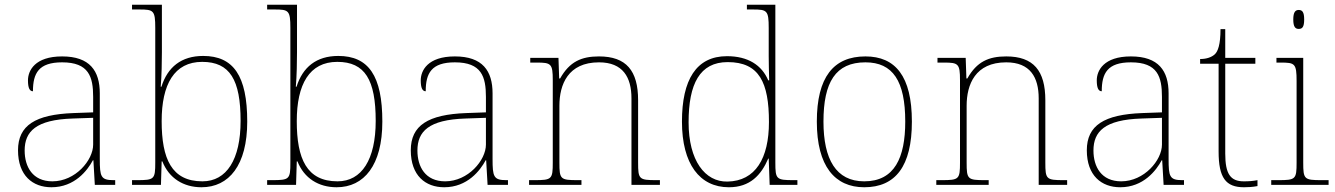

<svg xmlns="http://www.w3.org/2000/svg" viewBox="-20 -780 5632 810"><path d="M197 10C295 10 349 -61 372 -104H374L380 0H466V-20H459C405 -20 401 -35 401 -110V-386C401 -481 359 -542 242 -542C127 -542 98 -482 98 -441C98 -409 105 -395 119 -395C119 -471 143 -517 242 -517C355 -517 373 -456 373 -371V-306L290 -303C129 -297 56 -251 56 -146C56 -39 118 10 197 10ZM201 -15C117 -15 84 -77 84 -145C84 -225 131 -275 287 -280L373 -283V-170C373 -104 298 -15 201 -15Z M830 10C946 10 1023 -83 1023 -267C1023 -460 965 -544 837 -544C745 -544 687 -497 661 -414H658C662 -459 663 -522 663 -560V-760H537V-740H568C628 -740 635 -736 635 -662V-94C635 -24 631 -20 558 -20H537V0H659L662 -99H665C693 -28 754 10 830 10ZM834 -15C704 -15 662 -110 662 -269C662 -424 715 -519 833 -519C950 -519 995 -443 995 -270C995 -107 936 -15 834 -15Z M1400 10C1516 10 1593 -83 1593 -267C1593 -460 1535 -544 1407 -544C1315 -544 1257 -497 1231 -414H1228C1232 -459 1233 -522 1233 -560V-760H1107V-740H1138C1198 -740 1205 -736 1205 -662V-94C1205 -24 1201 -20 1128 -20H1107V0H1229L1232 -99H1235C1263 -28 1324 10 1400 10ZM1404 -15C1274 -15 1232 -110 1232 -269C1232 -424 1285 -519 1403 -519C1520 -519 1565 -443 1565 -270C1565 -107 1506 -15 1404 -15Z M1854 10C1952 10 2006 -61 2029 -104H2031L2037 0H2123V-20H2116C2062 -20 2058 -35 2058 -110V-386C2058 -481 2016 -542 1899 -542C1784 -542 1755 -482 1755 -441C1755 -409 1762 -395 1776 -395C1776 -471 1800 -517 1899 -517C2012 -517 2030 -456 2030 -371V-306L1947 -303C1786 -297 1713 -251 1713 -146C1713 -39 1775 10 1854 10ZM1858 -15C1774 -15 1741 -77 1741 -145C1741 -225 1788 -275 1944 -280L2030 -283V-170C2030 -104 1955 -15 1858 -15Z M2212 0H2433V-20H2417C2344 -20 2340 -24 2340 -94V-334C2340 -423 2376 -517 2507 -517C2608 -517 2644 -454 2644 -365V0H2764V-20H2749C2676 -20 2672 -24 2672 -94V-357C2672 -482 2622 -542 2507 -542C2433 -542 2383 -520 2343 -449H2339L2336 -536H2217V-516H2245C2305 -516 2312 -511 2312 -442V-94C2312 -24 2308 -20 2235 -20H2212Z M3055 10C3144 10 3191 -41 3221 -111H3223L3227 0H3344V-20H3328C3255 -20 3251 -24 3251 -94V-760H3131V-740H3156C3216 -740 3223 -736 3223 -662V-543C3223 -515 3224 -478 3225 -441H3221C3194 -505 3136 -543 3047 -543C2917 -543 2857 -443 2857 -267C2857 -88 2932 10 3055 10ZM3049 -14C2954 -12 2885 -103 2885 -264C2885 -426 2932 -518 3050 -518C3183 -518 3224 -432 3224 -265C3224 -112 3167 -16 3049 -14Z M3626 10C3758 10 3827 -79 3827 -267C3827 -459 3757 -542 3631 -542C3496 -542 3426 -454 3426 -267C3426 -79 3502 10 3626 10ZM3626 -15C3507 -15 3454 -108 3454 -267C3454 -433 3505 -517 3631 -517C3747 -517 3799 -438 3799 -267C3799 -115 3754 -15 3626 -15Z M3930 0H4151V-20H4135C4062 -20 4058 -24 4058 -94V-334C4058 -423 4094 -517 4225 -517C4326 -517 4362 -454 4362 -365V0H4482V-20H4467C4394 -20 4390 -24 4390 -94V-357C4390 -482 4340 -542 4225 -542C4151 -542 4101 -520 4061 -449H4057L4054 -536H3935V-516H3963C4023 -516 4030 -511 4030 -442V-94C4030 -24 4026 -20 3953 -20H3930Z M4706 10C4804 10 4858 -61 4881 -104H4883L4889 0H4975V-20H4968C4914 -20 4910 -35 4910 -110V-386C4910 -481 4868 -542 4751 -542C4636 -542 4607 -482 4607 -441C4607 -409 4614 -395 4628 -395C4628 -471 4652 -517 4751 -517C4864 -517 4882 -456 4882 -371V-306L4799 -303C4638 -297 4565 -251 4565 -146C4565 -39 4627 10 4706 10ZM4710 -15C4626 -15 4593 -77 4593 -145C4593 -225 4640 -275 4796 -280L4882 -283V-170C4882 -104 4807 -15 4710 -15Z M5228 10C5246 10 5264 9 5285 5V-20C5264 -16 5249 -15 5227 -15C5171 -15 5149 -46 5149 -132V-511H5276V-536H5149V-657H5129C5129 -592 5118 -563 5105 -551C5092 -539 5071 -531 5043 -531V-511H5121V-141C5121 -30 5151 10 5228 10Z M5459 -658C5474 -658 5482 -666 5482 -698C5482 -729 5474 -738 5459 -738C5445 -738 5436 -729 5436 -698C5436 -666 5445 -658 5459 -658ZM5343 0H5585V-20H5555C5482 -20 5478 -24 5478 -94V-536H5365V-516H5383C5443 -516 5450 -512 5450 -438V-94C5450 -24 5446 -20 5373 -20H5343Z"/></svg>

Font: Noto Serif Malayalam Thin
Style: Regular
Weight: 100
Designer: Indian type Foundry, Jelle Bosma, Monotype Design Team
Foundry: Monotype Imaging Inc.
Version: Version 2.104